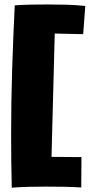

<svg xmlns="http://www.w3.org/2000/svg" viewBox="-20 -785 410 877"><path d="M359.9 -628.9 230 -631.8 215.3 -68.4 352.1 -67.4 351.1 71.3Q310.5 68.8 269.5 68.1Q228.5 67.4 187 67.4Q148.9 67.4 110.4 68.4Q71.8 69.3 33.7 72.3Q30.8 -47.9 30.8 -168Q30.8 -317.4 35.4 -465.1Q40 -612.8 47.4 -760.7Q85.4 -763.2 122.8 -763.9Q160.2 -764.6 197.8 -764.6Q242.2 -764.6 284.4 -763.4Q326.7 -762.2 369.6 -757.8Z"/></svg>

Font: Luckiest Guy
Style: Regular
Weight: 400
Designer: Astigmatic (AOETI)
Foundry: Astigmatic (AOETI)
Version: Version 1.000